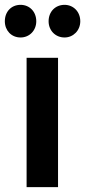

<svg xmlns="http://www.w3.org/2000/svg" viewBox="-29 -774 352 794"><path d="M56 -754C18 -754 -9 -726 -9 -686C-9 -648 18 -619 56 -619C93 -619 121 -648 121 -686C121 -726 93 -754 56 -754ZM238 -754C200 -754 172 -726 172 -686C172 -648 200 -619 238 -619C274 -619 303 -648 303 -686C303 -726 274 -754 238 -754ZM211 -535H81V0H211Z"/></svg>

Font: Montserrat_SPRD_medium Medium
Style: Regular
Weight: 400
Designer: Julieta Ulanovsky edited by Nelly Hempel
Foundry: Julieta Ulanovsky
Version: Version 4.000;PS 004.000;hotconv 1.0.88;makeotf.lib2.5.64775